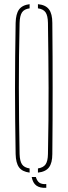

<svg xmlns="http://www.w3.org/2000/svg" viewBox="-20 -824 324 921"><path d="M55 -85Q53.5 -169.5 52.8 -246.8Q52 -324 52 -399.5Q52 -475 52.8 -552.2Q53.5 -629.5 55 -714Q56 -757 71.2 -778.2Q86.5 -799.5 122 -804V-784Q96 -780.5 85.5 -764.5Q75 -748.5 74 -714Q72 -631.5 71.2 -555Q70.5 -478.5 70.5 -403Q70.5 -327.5 71.5 -249.2Q72.5 -171 74 -85Q75 -51.5 85.5 -35.8Q96 -20 122 -16V4Q86.5 -0.5 71.2 -21.5Q56 -42.5 55 -85ZM132 25H152Q157.5 44.5 169.2 52.5Q181 60.5 202 59V77Q171.5 78.5 154.5 66.2Q137.5 54 132 25ZM162 4V-16Q188 -20 198.8 -35.8Q209.5 -51.5 210 -85Q212 -171 212.5 -249.2Q213 -327.5 213 -403Q213 -478.5 212 -555Q211 -631.5 210 -714Q209.5 -748.5 198.8 -764.5Q188 -780.5 162 -784V-804Q199 -800.5 215 -779Q231 -757.5 231 -714Q232 -629.5 232.2 -552.2Q232.5 -475 232.5 -399.5Q232.5 -324 232.2 -246.8Q232 -169.5 231 -85Q231 -42.5 215 -21.2Q199 0 162 4Z"/></svg>

Font: Big Shoulders Stencil Thin
Style: Regular
Weight: 100
Designer: Patric King
Foundry: XO Type Co
Version: Version 2.001